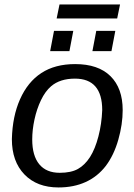

<svg xmlns="http://www.w3.org/2000/svg" viewBox="-20 -822 596 852"><path d="M524.4 -333.5Q524.4 -270 504.9 -201.7Q485.4 -133.3 449.2 -85.4Q412.6 -38.1 359.9 -14.2Q307.1 9.8 239.7 9.8Q144 9.8 88.4 -47.9Q32.7 -105.5 32.7 -204.6Q35.2 -305.7 68.8 -381.3Q103 -458.5 163.6 -498Q224.1 -537.6 313.5 -537.6Q416 -537.6 470.2 -484.1Q524.4 -430.7 524.4 -333.5ZM433.6 -333.5Q433.6 -473.1 312.5 -473.1Q246.6 -473.1 207 -439.5Q180.7 -417 161.9 -377.7Q143.1 -338.4 133.1 -292.2Q123 -246.1 123 -203.1Q123 -130.9 154.3 -93Q185.5 -55.2 245.1 -55.2Q295.4 -55.2 325.9 -72.3Q356.4 -89.4 379.4 -125Q402.3 -161.1 416.7 -216.6Q431.2 -272 433.6 -333.5ZM491.7 -685.1 474.6 -595.2H390.1L407.2 -685.1ZM305.2 -685.1 288.1 -595.2H202.6L219.7 -685.1ZM512.7 -802.2 500 -740.2H231.4L244.1 -802.2Z"/></svg>

Font: Arimo
Style: Italic
Weight: 400
Italic angle: -12°
Designer: Steve Matteson
Foundry: Monotype Imaging Inc.
Version: Version 1.33